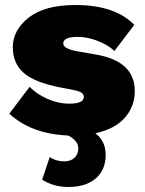

<svg xmlns="http://www.w3.org/2000/svg" viewBox="-20 -530 576 765"><path d="M517 -167Q517 -106 477.5 -61Q438 -16 360 1Q401 32 401 87Q401 147 361.5 181Q322 215 253 215Q194 215 148 186L178 96Q204 113 236 113Q261 113 276.5 99Q292 85 292 61Q292 31 252 10Q105 4 17 -77L98 -184Q126 -155 169 -136Q212 -117 257 -117Q314 -117 314 -144Q314 -154 305 -160.5Q296 -167 270 -172L218 -182Q117 -202 74 -240Q31 -278 31 -342Q31 -410 94.5 -460Q158 -510 281 -510Q438 -510 515 -431L436 -327Q409 -352 368 -367.5Q327 -383 290 -383Q232 -383 232 -357Q232 -336 286 -326L366 -312Q517 -285 517 -167Z"/></svg>

Font: Elaine Sans ExtraBold
Style: Regular
Weight: 800
Designer: Wei Huang
Foundry: Wei Huang
Version: Version 2.001;December 24, 2019;FontCreator 12.0.0.2547 64-b